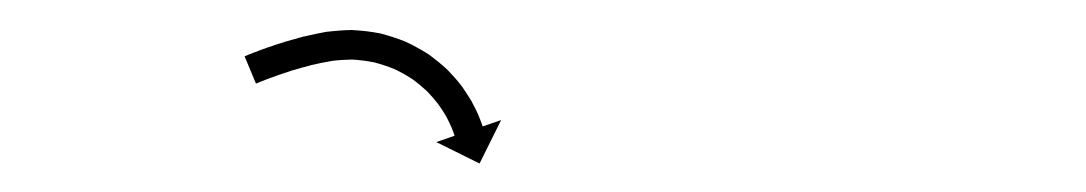

<svg xmlns="http://www.w3.org/2000/svg" viewBox="-20 -577 735 130"><path d="M147.5 -539.6C146.9 -539.4 146.2 -539.1 145.6 -538.9L153.3 -520.4C153.9 -520.7 154.5 -520.9 155.1 -521.1C155.1 -521.1 155.1 -521.1 155 -521.1C155 -521.1 155 -521.1 155 -521.1C156.7 -521.8 158.4 -522.5 160.1 -523.1C160.1 -523.1 160.1 -523.1 160.1 -523.1C160 -523.1 160 -523.1 160 -523.1C162.7 -524.1 165.4 -525.1 168 -526C168 -526 168 -526 168 -526C168 -526 167.9 -526 167.9 -526C171.4 -527.2 174.9 -528.3 178.4 -529.5C178.4 -529.5 178.4 -529.5 178.4 -529.4C178.3 -529.4 178.3 -529.4 178.3 -529.4C182.4 -530.7 186.6 -531.8 190.8 -532.9C190.8 -532.9 190.8 -532.9 190.7 -532.9C190.6 -532.9 190.6 -532.9 190.6 -532.9C195.2 -534 199.9 -534.9 204.6 -535.7C204.6 -535.7 204.5 -535.7 204.4 -535.7C204.3 -535.7 204.2 -535.7 204.2 -535.7C209 -536.3 213.9 -536.6 218.7 -536.7C218.7 -536.7 218.6 -536.7 218.4 -536.7C218.3 -536.7 218.1 -536.7 218.1 -536.7C223.2 -536.4 228.2 -535.8 233.2 -534.8C233.2 -534.8 233 -534.9 232.8 -534.9C232.7 -534.9 232.5 -535 232.5 -535C237.4 -533.7 242.2 -532.2 246.9 -530.3C246.9 -530.3 246.8 -530.4 246.6 -530.5C246.5 -530.5 246.3 -530.6 246.3 -530.6C250.7 -528.5 255 -526.2 259.1 -523.5C259.1 -523.5 259 -523.6 258.9 -523.7C258.7 -523.8 258.6 -523.9 258.6 -523.9C262.3 -521.2 265.8 -518.3 269.2 -515.2C269.2 -515.2 269.1 -515.3 269 -515.4C268.9 -515.5 268.8 -515.6 268.8 -515.6C271.6 -512.7 274.3 -509.6 276.8 -506.4C276.8 -506.4 276.8 -506.5 276.7 -506.6C276.6 -506.7 276.5 -506.8 276.5 -506.8C278.5 -504 280.4 -501.1 282.2 -498.1C282.2 -498.1 282.1 -498.2 282.1 -498.3C282 -498.3 282 -498.4 282 -498.4C283.2 -496.1 284.4 -493.7 285.5 -491.2C285.5 -491.2 285.5 -491.3 285.4 -491.4C285.4 -491.4 285.4 -491.5 285.4 -491.5C286 -489.9 286.7 -488.3 287.3 -486.7C287.3 -486.7 287.3 -486.7 287.2 -486.8C287.2 -486.8 287.2 -486.8 287.2 -486.8C287.4 -486.2 287.6 -485.6 287.8 -485.1L275.4 -480.8L304.7 -466.3L319.3 -495.7L306.8 -491.4C306.6 -492.1 306.3 -492.7 306.1 -493.4C306.1 -493.4 306.1 -493.4 306.1 -493.5C306.1 -493.5 306.1 -493.5 306.1 -493.5C305.4 -495.4 304.6 -497.3 303.9 -499.1C303.9 -499.1 303.8 -499.2 303.8 -499.3C303.8 -499.3 303.8 -499.4 303.8 -499.4C302.5 -502.2 301.1 -505 299.6 -507.8C299.6 -507.8 299.6 -507.9 299.6 -508C299.5 -508 299.5 -508.1 299.5 -508.1C297.4 -511.6 295.2 -515 292.9 -518.3C292.9 -518.3 292.8 -518.4 292.7 -518.5C292.7 -518.6 292.6 -518.7 292.6 -518.7C289.7 -522.5 286.5 -526.1 283.2 -529.5C283.2 -529.5 283.1 -529.6 283 -529.7C282.9 -529.8 282.8 -529.9 282.8 -529.9C278.8 -533.6 274.7 -536.9 270.4 -540.1C270.4 -540.1 270.2 -540.2 270.1 -540.2C270 -540.3 269.9 -540.4 269.9 -540.4C265 -543.5 260 -546.2 254.8 -548.7C254.8 -548.7 254.7 -548.7 254.5 -548.8C254.4 -548.9 254.3 -548.9 254.3 -548.9C248.8 -551.1 243.1 -552.9 237.4 -554.4C237.4 -554.4 237.3 -554.4 237.1 -554.4C237 -554.5 236.8 -554.5 236.8 -554.5C231 -555.6 225.2 -556.3 219.3 -556.6C219.3 -556.6 219.2 -556.6 219 -556.6C218.8 -556.7 218.7 -556.7 218.7 -556.7C213 -556.6 207.3 -556.2 201.6 -555.5C201.6 -555.5 201.5 -555.5 201.4 -555.5C201.3 -555.5 201.2 -555.5 201.2 -555.5C196.1 -554.6 191 -553.5 186 -552.3C186 -552.3 185.9 -552.3 185.9 -552.3C185.8 -552.3 185.7 -552.3 185.7 -552.3C181.3 -551.1 176.9 -549.9 172.5 -548.6C172.5 -548.6 172.5 -548.6 172.5 -548.5C172.4 -548.5 172.4 -548.5 172.4 -548.5C168.7 -547.4 165.1 -546.2 161.4 -544.9C161.4 -544.9 161.4 -544.9 161.4 -544.9C161.3 -544.9 161.3 -544.9 161.3 -544.9C158.5 -543.9 155.7 -542.9 153 -541.8C153 -541.8 152.9 -541.8 152.9 -541.8C152.9 -541.8 152.9 -541.8 152.9 -541.8C151.1 -541.1 149.3 -540.4 147.5 -539.7C147.5 -539.7 147.5 -539.7 147.5 -539.7C147.5 -539.7 147.5 -539.6 147.5 -539.6Z"/></svg>

Font: FRB American Cursive Just Arrows Extralight
Style: Italic
Weight: 200
Italic angle: -25°
Version: Version 2.0;Modular Font Editor K font №1